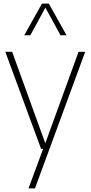

<svg xmlns="http://www.w3.org/2000/svg" viewBox="-20 -828 504 1068"><path d="M208.5 0 9.5 -540H47.5L232 -31L417 -540H454L174.5 220H138.5L220 0ZM115 -632 213.5 -808H251.5L350 -632H316.5L232.5 -785.5L149 -632Z"/></svg>

Font: Encode Sans SmCnd Th
Style: Regular
Weight: 100
Width: 4
Designer: Multiple Designers
Foundry: Impallari Type
Version: Version 3.002; ttfautohint (v1.8.3) -l 8 -r 50 -G 200 -x 14 